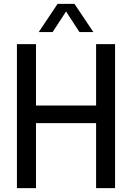

<svg xmlns="http://www.w3.org/2000/svg" viewBox="-20 -967 679 987"><path d="M67 0V-740H165V-424.5H474V-740H571.5V0H474V-334H165V0ZM179 -802 276 -947H363L460 -802H388.5L319.5 -908L250.5 -802Z"/></svg>

Font: Encode Sans Cnd Md
Style: Regular
Weight: 500
Width: 3
Designer: Multiple Designers
Foundry: Impallari Type
Version: Version 3.002; ttfautohint (v1.8.3) -l 8 -r 50 -G 200 -x 14 